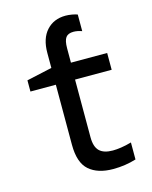

<svg xmlns="http://www.w3.org/2000/svg" viewBox="-116 -841 733 927"><g transform="rotate(-15 250.0 -377.5)"><path d="M334 10Q257 10 214 -27.5Q171 -65 171 -155V-455H44V-511L171 -539V-614Q171 -686 207 -725.5Q243 -765 302 -765Q317 -765 334 -762Q351 -759 361 -755V-672Q338 -680 319 -680Q292 -680 280.5 -664.5Q269 -649 269 -610V-539H450V-455H267V-167Q267 -119 288.5 -98Q310 -77 355 -77Q373 -77 397 -80.5Q421 -84 449 -92V-7Q394 10 334 10Z"/></g></svg>

Font: Noto Sans Mono ExtraCondensed Medium
Style: Regular
Weight: 500
Width: 2
Designer: Monotype Design Team
Foundry: Monotype Imaging Inc.
Version: Version 2.014